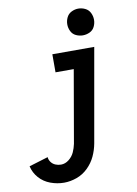

<svg xmlns="http://www.w3.org/2000/svg" viewBox="-190 -831 793 1110"><g transform="rotate(-10 207.0 -275.5)"><path d="M95 213Q54 213 15 198.5Q-24 184 -50.5 154Q-77 124 -86 85L26 51Q27 67 37 80.5Q47 94 62.5 100.5Q78 107 95 107Q120 107 141.5 90Q163 73 173.5 49.5Q184 26 189 2L263 -424H156V-530H402L305 20Q298 58 281.5 93.5Q265 129 236 157.5Q207 186 169.5 199.5Q132 213 95 213ZM349 -607Q329 -607 309.5 -616Q290 -625 280.5 -644.5Q271 -664 271 -685Q271 -706 280.5 -725.5Q290 -745 309.5 -754.5Q329 -764 349 -764Q370 -764 389.5 -754.5Q409 -745 418.5 -725.5Q428 -706 428 -685Q428 -664 418.5 -644.5Q409 -625 389.5 -616Q370 -607 349 -607Z"/></g></svg>

Font: Iosevka SS08
Style: Bold Italic
Weight: 700
Italic angle: -10°
Monospace: yes
Designer: Belleve Invis
Foundry: Belleve Invis
Version: 2.1.0; ttfautohint (v1.8.2)